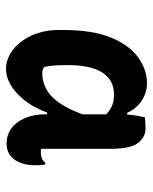

<svg xmlns="http://www.w3.org/2000/svg" viewBox="45 -845 510 640"><g transform="rotate(90 300.0 -525.0)"><path d="M209 -290Q184 -290 160.5 -303.5Q137 -317 119 -340.5Q101 -364 90.5 -395.5Q80 -427 80 -463V-481Q80 -579 105.5 -640.5Q131 -702 172 -731Q213 -760 257 -760Q289 -760 316 -742Q343 -724 356 -694H368L374 -612Q357 -630 339.5 -640Q322 -650 296 -650Q263 -650 241 -632.5Q219 -615 208 -581Q197 -547 197 -497V-488Q197 -465 198.5 -448.5Q200 -432 203 -418Q207 -414 212.5 -412.5Q218 -411 223 -411Q255 -411 281.5 -427Q308 -443 330 -478.5Q352 -514 370 -572L366 -427H355Q333 -366 292.5 -328Q252 -290 209 -290ZM528 -421Q530 -413 530.5 -404.5Q531 -396 531 -387Q531 -364 524.5 -343.5Q518 -323 505 -310Q496 -301 484.5 -296.5Q473 -292 459 -292Q430 -292 408 -308Q386 -324 373.5 -353.5Q361 -383 361 -421Q361 -462 361 -502Q361 -542 361 -582.5Q361 -623 361 -663Q361 -681 362 -696Q363 -711 365.5 -725Q368 -739 371 -753Q381 -754 390 -754.5Q399 -755 409 -755Q437 -755 456.5 -730Q476 -705 476 -638Q476 -600 476 -561.5Q476 -523 476 -485Q476 -447 476 -408Q479 -406 482.5 -406Q486 -406 488 -406Q499 -406 507.5 -409.5Q516 -413 522 -421Z"/></g></svg>

Font: Recursive Casual
Style: Bold
Weight: 700
Version: Version 1.085